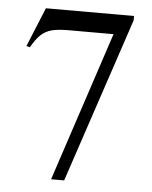

<svg xmlns="http://www.w3.org/2000/svg" viewBox="-47 -639 547 692"><g transform="rotate(5 226.0 -293.0)"><path d="M410.2 -583 210.9 13.7H163.6L342.3 -526.9H177.7Q142.1 -526.9 119.1 -521Q96.2 -515.1 79.6 -499.5Q63 -483.9 45.9 -453.6L33.2 -457L91.3 -598.6H410.2Z"/></g></svg>

Font: Scheherazade New
Style: Regular
Weight: 400
Designer: SIL International
Foundry: SIL International
Version: Version 4.000